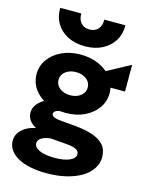

<svg xmlns="http://www.w3.org/2000/svg" viewBox="-142 -854 897 1166"><g transform="rotate(15 306.0 -271.0)"><path d="M266.6 225Q209.6 225 163.7 215.4Q117.8 205.8 85.1 187.4Q52.5 169.1 35.1 143.3Q17.6 117.5 17.6 85.5Q17.6 60.8 31.4 38.6Q45.2 16.5 71.2 0.2Q97.2 -16 134.1 -23.8Q105.2 -40.2 91.6 -60.9Q77.9 -81.5 77.9 -107.5Q77.9 -131 91.8 -152.2Q105.8 -173.5 130.9 -190.2Q156 -207 189.6 -216.8Q223.1 -226.5 262.6 -226L292.1 -164.2Q263.9 -164.6 245.9 -160.9Q228 -157.2 219.4 -150.2Q210.9 -143.1 210.9 -133.8Q210.9 -122.1 225.1 -115.2Q239.4 -108.2 274.4 -105.2L361.6 -97.8Q424.8 -92.1 471.3 -76.5Q517.9 -60.9 543.4 -31.8Q568.9 -2.8 568.9 43.2Q568.9 82.4 547.4 115.8Q526 149.1 486.1 173.5Q446.2 197.9 390.6 211.4Q335 225 266.6 225ZM290.4 122Q349.9 122 384.5 106.3Q419.1 90.6 419.1 65.5Q419.1 45.6 398.6 35.4Q378 25.2 333.4 21.8L236.4 14.2Q212 16.8 194.8 23.8Q177.6 30.9 168.8 41.6Q159.9 52.2 159.9 65.2Q159.9 82.2 175.8 95.1Q191.8 107.9 221 114.9Q250.2 122 290.4 122ZM282.9 -158.8Q215.1 -158.8 163.4 -183Q111.6 -207.2 82.4 -248.8Q53.1 -290.2 53.1 -342.2Q53.1 -393.1 82.8 -434.6Q112.4 -476.1 164.3 -500.6Q216.2 -525 282.9 -525Q349.1 -525 400.9 -500.8Q452.6 -476.5 482.2 -435.2Q511.9 -393.9 511.9 -342.2Q511.9 -291.4 482.6 -249.7Q453.4 -208 401.8 -183.4Q350.2 -158.8 282.9 -158.8ZM282.9 -269.8Q308.9 -269.8 329.6 -279Q350.4 -288.2 362.5 -304.6Q374.6 -320.9 374.6 -342.2Q374.6 -374.4 348.4 -394.6Q322.1 -414.8 282.9 -414.8Q256.5 -414.8 235.8 -405.4Q215 -396.1 203.1 -379.9Q191.1 -363.6 191.1 -342.2Q191.1 -310.2 217.2 -290Q243.4 -269.8 282.9 -269.8ZM366.6 -377.5V-420.6L599.6 -545.6V-377.5ZM293.1 -580Q230.6 -580 184.1 -603.6Q137.6 -627.2 112.2 -669.4Q86.9 -711.5 88.1 -767H220.9Q219.2 -730.2 238.9 -708Q258.6 -685.8 293.1 -685.8Q327.6 -685.8 347.2 -708Q366.8 -730.2 364.9 -767H497.9Q499 -712.4 473.2 -670.2Q447.4 -628 400.8 -604Q354.1 -580 293.1 -580Z"/></g></svg>

Font: Geologica-Sharp
Style: Regular
Weight: 100
Designer: Sindre Bremnes, Frode Helland
Foundry: Monokrom Skriftforlag AS
Version: Version 1.010;gftools[0.9.28]